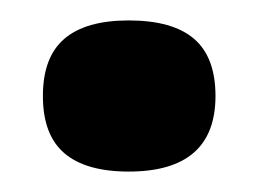

<svg xmlns="http://www.w3.org/2000/svg" viewBox="-20 -156 253 188"><path d="M106 12Q64 12 43 -6Q22 -24 22 -62Q22 -100 43 -118Q64 -136 106 -136Q149 -136 170 -118Q191 -100 191 -62Q191 12 106 12Z"/></svg>

Font: Bricolage Grotesque 48pt Condensed ExtraBold SemiBold
Style: Regular
Weight: 600
Version: Version 1.000;gftools[0.9.30]